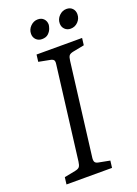

<svg xmlns="http://www.w3.org/2000/svg" viewBox="-137 -766 588 824"><g transform="rotate(-20 156.5 -354.0)"><path d="M19 0 23 -32 74 -42Q89 -45 94 -52Q99 -59 101 -75L154 -500Q156 -513 152 -518.5Q148 -524 137 -526L85 -536L89 -568H297L293 -536L242 -526Q227 -523 222 -516.5Q217 -510 215 -493L162 -68Q161 -55 165 -49.5Q169 -44 179 -42L231 -32L227 0ZM265 -622Q249 -622 238.5 -632.5Q228 -643 228 -659Q228 -679 242.5 -693.5Q257 -708 276 -708Q293 -708 303 -697.5Q313 -687 313 -671Q313 -651 299 -636.5Q285 -622 265 -622ZM134 -622Q118 -622 107.5 -632.5Q97 -643 97 -659Q97 -679 111.5 -693.5Q126 -708 145 -708Q162 -708 172 -697.5Q182 -687 182 -671Q182 -666 178 -654Q174 -642 163.5 -632Q153 -622 134 -622Z"/></g></svg>

Font: Yrsa Light
Style: Italic
Weight: 300
Italic angle: -7.10001°
Designer: Anna Giedrys (Yrsa+Rasa design), David Brezina (Yrsa art-direction, Rasa art-direction, design)
Foundry: Rosetta Type Foundry
Version: Version 2.004